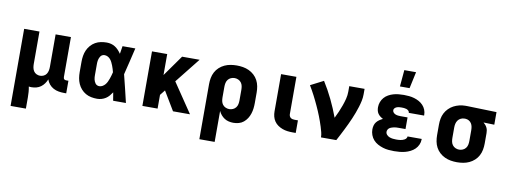

<svg xmlns="http://www.w3.org/2000/svg" viewBox="-73 -1173 4745 1803"><g transform="rotate(10 2300.0 -271.5)"><path d="M77 215V-520H223V-210Q223 -192 226.5 -174.5Q230 -157 239.5 -142.5Q249 -128 265.5 -120Q282 -112 300 -112Q318 -112 334.5 -120Q351 -128 360.5 -142.5Q370 -157 373.5 -174.5Q377 -192 377 -210V-520H523V-140Q523 -134 524.5 -128.5Q526 -123 530 -119Q534 -115 539.5 -113.5Q545 -112 551 -112H571V8H551Q524 8 498 3.5Q472 -1 448.5 -13.5Q425 -26 408 -46.5Q391 -67 383 -92Q374 -70 360.5 -51Q347 -32 328 -18Q309 -4 286 2Q263 8 240 8Q233 8 226.5 7.5Q220 7 214 6Q219 31 221 56.5Q223 82 223 108V215Z M864 8Q836 8 808 2.5Q780 -3 755.5 -17Q731 -31 712 -52.5Q693 -74 681.5 -100Q670 -126 665.5 -154Q661 -182 661 -210V-310Q661 -338 665.5 -366Q670 -394 681.5 -420Q693 -446 712 -467.5Q731 -489 755.5 -503Q780 -517 808 -522.5Q836 -528 864 -528Q885 -528 906 -522.5Q927 -517 944.5 -505.5Q962 -494 976.5 -478.5Q991 -463 1003 -445Q1006 -464 1009 -482.5Q1012 -501 1015 -520H1137Q1121 -456 1106.5 -391.5Q1092 -327 1075 -263Q1092 -198 1107.5 -132Q1123 -66 1139 0H1017Q1014 -20 1010.5 -39.5Q1007 -59 1004 -78Q992 -60 978 -43.5Q964 -27 946 -15.5Q928 -4 907 2Q886 8 864 8ZM864 -112Q881 -112 895.5 -120.5Q910 -129 920.5 -141.5Q931 -154 938 -169Q945 -184 950.5 -199.5Q956 -215 960.5 -231Q965 -247 969 -263Q965 -278 960.5 -293.5Q956 -309 950 -324Q944 -339 937 -353.5Q930 -368 919.5 -380.5Q909 -393 894.5 -400.5Q880 -408 864 -408Q854 -408 844 -403.5Q834 -399 827.5 -390.5Q821 -382 817 -372.5Q813 -363 810.5 -352.5Q808 -342 807.5 -331.5Q807 -321 807 -310V-210Q807 -199 807.5 -188.5Q808 -178 810.5 -167.5Q813 -157 817 -147.5Q821 -138 827.5 -129.5Q834 -121 844 -116.5Q854 -112 864 -112Z M1296 0V-520H1441V-320L1583 -520H1750L1560 -281L1750 0H1588L1480 -180L1441 -131V0Z M1877 215V-310Q1877 -340 1882.5 -369.5Q1888 -399 1902 -425.5Q1916 -452 1938.5 -472.5Q1961 -493 1988 -505.5Q2015 -518 2044.5 -523Q2074 -528 2104 -528Q2134 -528 2163.5 -523Q2193 -518 2220 -505.5Q2247 -493 2269.5 -472.5Q2292 -452 2306 -425.5Q2320 -399 2325.5 -369.5Q2331 -340 2331 -310V-210Q2331 -184 2328 -158.5Q2325 -133 2317 -108Q2309 -83 2295 -61Q2281 -39 2261 -22.5Q2241 -6 2215.5 1Q2190 8 2164 8Q2142 8 2120 3Q2098 -2 2079.5 -14Q2061 -26 2046.5 -43Q2032 -60 2023 -80V215ZM2104 -112Q2122 -112 2139 -119.5Q2156 -127 2167 -141.5Q2178 -156 2181.5 -174Q2185 -192 2185 -210V-310Q2185 -328 2181.5 -346Q2178 -364 2167 -378.5Q2156 -393 2139 -400.5Q2122 -408 2104 -408Q2086 -408 2069 -400.5Q2052 -393 2041 -378.5Q2030 -364 2026.5 -346Q2023 -328 2023 -310V-210Q2023 -192 2026.5 -174Q2030 -156 2041 -141.5Q2052 -127 2069 -119.5Q2086 -112 2104 -112Z M2758 0H2727Q2703 0 2678.5 -3Q2654 -6 2631 -14.5Q2608 -23 2587.5 -37Q2567 -51 2553 -71.5Q2539 -92 2533 -116Q2527 -140 2527 -165V-520H2673V-165Q2673 -155 2677 -145.5Q2681 -136 2689 -130Q2697 -124 2707 -122Q2717 -120 2727 -120H2758Z M2999 0Q2999 -25 2992.5 -49.5Q2986 -74 2978.5 -98.5Q2971 -123 2962.5 -146.5Q2954 -170 2945 -193.5Q2936 -217 2926 -240Q2916 -263 2905.5 -286Q2895 -309 2884 -331.5Q2873 -354 2861.5 -376.5Q2850 -399 2837.5 -421Q2825 -443 2812 -465L2935 -528Q2983 -452 3022.5 -370Q3062 -288 3093 -204Q3109 -235 3122.5 -267Q3136 -299 3148 -332Q3160 -365 3168.5 -399Q3177 -433 3177 -468V-520H3323V-468Q3323 -436 3316.5 -405.5Q3310 -375 3300.5 -344.5Q3291 -314 3280 -284.5Q3269 -255 3256.5 -226Q3244 -197 3230.5 -168.5Q3217 -140 3203 -112Q3189 -84 3174.5 -56Q3160 -28 3145 0Z M3697 8Q3670 8 3643 5.5Q3616 3 3590 -5Q3564 -13 3540 -26Q3516 -39 3498 -59Q3480 -79 3470.5 -105Q3461 -131 3461 -158Q3461 -177 3466 -195.5Q3471 -214 3482.5 -228.5Q3494 -243 3509.5 -253.5Q3525 -264 3542 -272Q3528 -279 3515 -289Q3502 -299 3493 -312Q3484 -325 3480.5 -341Q3477 -357 3477 -372Q3477 -398 3486 -422Q3495 -446 3511.5 -465Q3528 -484 3550.5 -496.5Q3573 -509 3597 -516Q3621 -523 3646.5 -525.5Q3672 -528 3697 -528Q3722 -528 3747 -525.5Q3772 -523 3796 -516Q3820 -509 3842 -497Q3864 -485 3881 -467Q3898 -449 3907.5 -425.5Q3917 -402 3917 -377V-370H3771V-371Q3771 -382 3762 -390.5Q3753 -399 3742 -402.5Q3731 -406 3719.5 -407Q3708 -408 3697 -408Q3685 -408 3673.5 -407Q3662 -406 3651 -402Q3640 -398 3631.5 -389.5Q3623 -381 3623 -370Q3623 -357 3631.5 -347.5Q3640 -338 3651.5 -333.5Q3663 -329 3675.5 -327.5Q3688 -326 3700 -326H3767V-215H3700Q3689 -215 3678 -214.5Q3667 -214 3656.5 -211.5Q3646 -209 3635.5 -205.5Q3625 -202 3616 -196Q3607 -190 3601.5 -180Q3596 -170 3596 -159Q3596 -143 3607.5 -130.5Q3619 -118 3634 -112.5Q3649 -107 3665 -105Q3681 -103 3697 -103Q3707 -103 3717.5 -103.5Q3728 -104 3738 -105.5Q3748 -107 3757.5 -110Q3767 -113 3776 -118Q3785 -123 3791.5 -131.5Q3798 -140 3798 -150H3933V-145Q3933 -119 3922 -94.5Q3911 -70 3892.5 -52Q3874 -34 3850 -22Q3826 -10 3801 -3.5Q3776 3 3749.5 5.5Q3723 8 3697 8ZM3646 -600 3660 -758H3772L3738 -600Z M4296 8Q4266 8 4236.5 3Q4207 -2 4180 -14.5Q4153 -27 4130.5 -47.5Q4108 -68 4094 -94.5Q4080 -121 4074.5 -150.5Q4069 -180 4069 -210V-310Q4069 -339 4074 -367Q4079 -395 4092 -420.5Q4105 -446 4126 -467Q4147 -488 4172 -501Q4197 -514 4225 -521Q4253 -528 4282 -528H4300L4581 -520V-400L4478 -403Q4488 -395 4497 -384.5Q4506 -374 4512 -362Q4518 -350 4520.5 -337Q4523 -324 4523 -310V-210Q4523 -180 4517.5 -150.5Q4512 -121 4498 -94.5Q4484 -68 4461.5 -47.5Q4439 -27 4412 -14.5Q4385 -2 4355.5 3Q4326 8 4296 8ZM4296 -112Q4314 -112 4331 -119.5Q4348 -127 4359 -141.5Q4370 -156 4373.5 -174Q4377 -192 4377 -210V-310Q4377 -327 4374 -344Q4371 -361 4362 -375.5Q4353 -390 4338 -398.5Q4323 -407 4306 -408H4295Q4277 -408 4260.5 -400Q4244 -392 4233.5 -377.5Q4223 -363 4219 -345.5Q4215 -328 4215 -310V-210Q4215 -192 4218.5 -174Q4222 -156 4233 -141.5Q4244 -127 4261 -119.5Q4278 -112 4296 -112Z"/></g></svg>

Font: Iosevka Aile Heavy
Style: Regular
Weight: 900
Designer: Belleve Invis
Foundry: Belleve Invis
Version: Version 31.1.0; ttfautohint (v1.8.4)